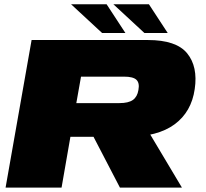

<svg xmlns="http://www.w3.org/2000/svg" viewBox="-20 -858 940 878"><path d="M5.5 0H261.5L302 -232.5H563Q700.5 -232.5 778 -289.2Q855.5 -346 870.5 -451Q885.5 -553 836 -614Q786.5 -675 656 -675H124.5ZM528.5 0H812L622.5 -317.5L365.5 -313.5ZM329 -386.5 350.5 -507.5H547.5Q589 -507.5 604 -493Q619 -478.5 613 -446.5Q608 -415.5 587.8 -401Q567.5 -386.5 526 -386.5ZM640.5 -707H747L661 -838.5H498.5ZM447 -707H553.5L467.5 -838.5H305Z"/></svg>

Font: Anybody Expanded Black
Style: Italic
Weight: 900
Width: 7
Italic angle: -10°
Version: Version 1.113;gftools[0.9.25]